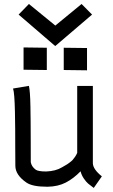

<svg xmlns="http://www.w3.org/2000/svg" viewBox="-20 -922 558 947"><path d="M252.4 -694.8 71.8 -850.1 122.6 -902.3 252.9 -795.9 382.3 -902.3 434.1 -850.1ZM96.2 -688 210.9 -686.5V-576.7L96.2 -578.1ZM294.4 -686.5 409.2 -685.1V-575.2L294.4 -576.7ZM442.4 4.9Q424.8 -7.8 414.8 -16.4Q404.8 -24.9 393.6 -41.3Q382.3 -57.6 377.4 -77.1Q342.8 -41.5 304.7 -21.7Q266.6 -2 215.8 -1H211.4Q140.1 -1 110.4 -21.5Q55.7 -59.1 55.7 -104.5Q55.2 -133.8 55.2 -189Q55.2 -244.1 54.9 -284.7Q54.7 -325.2 53.7 -369.9Q52.7 -414.6 50.5 -444.1Q48.3 -473.6 44.4 -485.4L122.6 -498.5Q125.5 -485.8 127.4 -461.7Q129.4 -437.5 130.1 -395.8Q130.9 -354 131.1 -321.3Q131.3 -288.6 131.6 -223.4Q131.8 -158.2 131.8 -122.1Q135.7 -100.1 156.2 -85Q168.5 -76.2 208 -76.2Q255.4 -78.1 285.6 -96.7Q287.1 -97.7 297.4 -103.5Q307.6 -109.4 311.5 -111.8Q315.4 -114.3 324.5 -121.1Q333.5 -127.9 338.6 -133.5Q343.8 -139.2 350.1 -148.4Q356.4 -157.7 360.8 -168V-498H438V-116.7Q439 -86.9 482.4 -52.2Z"/></svg>

Font: Fantasque Sans Mono
Style: Regular
Weight: 400
Monospace: yes
Designer: Jany Belluz
Version: Version 1.8.0 ; ttfautohint (v1.8.2)